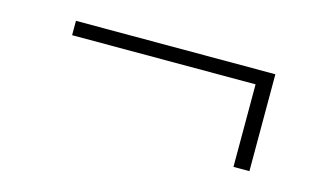

<svg xmlns="http://www.w3.org/2000/svg" viewBox="-44 -477 788 465"><g transform="rotate(15 350.0 -244.5)"><path d="M560 -123V-330H100V-366H600V-123Z"/></g></svg>

Font: Martian Mono SemiExpanded Thin
Style: Regular
Weight: 250
Monospace: yes
Version: Version 0.930